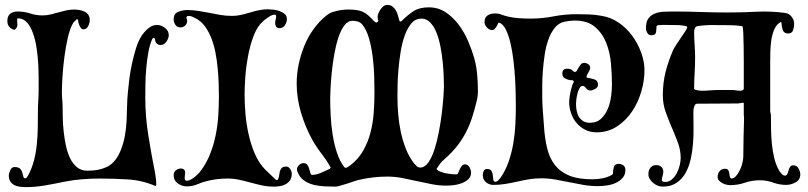

<svg xmlns="http://www.w3.org/2000/svg" viewBox="-20 -759 3302 785"><path d="M154 -696Q171 -696 187.5 -700Q204 -704 219.5 -708.5Q235 -713 251 -716.5Q267 -720 283 -720Q294 -720 305 -718Q316 -716 325.5 -711.5Q335 -707 341 -698.5Q347 -690 347 -677Q347 -665 340.5 -652Q334 -639 320 -639Q315 -639 311.5 -643.5Q308 -648 305 -654.5Q302 -661 300.5 -667.5Q299 -674 299 -678L294 -681Q291 -676 286.5 -673Q282 -670 279 -665Q266 -643 257.5 -606Q249 -569 243.5 -527.5Q238 -486 235.5 -447Q233 -408 233 -381Q233 -366 234.5 -351Q236 -336 236 -321Q236 -305 236.5 -279Q237 -253 240 -224Q243 -195 249 -166Q255 -137 266 -113.5Q277 -90 294.5 -75.5Q312 -61 337 -61Q388 -61 421.5 -79Q455 -97 475 -148Q486 -177 491 -206Q496 -235 497.5 -264.5Q499 -294 499.5 -323.5Q500 -353 503 -383Q505 -407 509 -438Q513 -469 520 -500.5Q527 -532 536 -561.5Q545 -591 558 -611Q568 -627 585 -642Q602 -657 622 -657Q639 -657 654.5 -645Q670 -633 670 -615Q670 -603 660.5 -589Q651 -575 637 -575Q627 -575 620.5 -581.5Q614 -588 614 -598L611 -604H607Q605 -604 604 -602Q603 -600 602 -598Q592 -576 586.5 -545Q581 -514 578 -480.5Q575 -447 574.5 -415Q574 -383 574 -359Q574 -283 586.5 -205Q599 -127 614 -52Q616 -40 617.5 -27.5Q619 -15 619 -3L617 1H614Q561 -22 502 -25.5Q443 -29 386 -29Q351 -29 314.5 -26Q278 -23 243 -16Q205 -8 165 -1Q125 6 87 6Q75 6 62 4.5Q49 3 39 -2Q29 -7 22.5 -16.5Q16 -26 16 -41Q16 -50 22 -63Q28 -76 39 -76Q56 -76 62.5 -69Q69 -62 71.5 -53Q74 -44 75.5 -37Q77 -30 83 -30Q87 -30 89.5 -33.5Q92 -37 94 -40Q110 -69 118.5 -101.5Q127 -134 130.5 -168.5Q134 -203 134.5 -237.5Q135 -272 135 -304Q135 -326 136.5 -347.5Q138 -369 138 -391Q138 -406 138 -433.5Q138 -461 136.5 -493.5Q135 -526 130 -560Q125 -594 115.5 -621.5Q106 -649 91 -666.5Q76 -684 53 -684Q50 -684 50 -679Q50 -666 51 -657Q52 -648 41 -638L38 -637Q10 -646 10 -673Q10 -693 21.5 -702.5Q33 -712 53 -712Q78 -712 103 -704Q128 -696 154 -696Z M1103 -699Q1092 -699 1076 -688Q1060 -677 1052 -669Q1030 -648 1016 -610Q1002 -572 994 -529.5Q986 -487 983 -445Q980 -403 980 -373Q980 -337 983.5 -294.5Q987 -252 996.5 -209.5Q1006 -167 1022.5 -129Q1039 -91 1065 -65Q1076 -54 1087 -44Q1098 -34 1109 -23L1116 -24V-25Q1120 -31 1121 -40Q1122 -49 1124 -57.5Q1126 -66 1131.5 -72Q1137 -78 1150 -78Q1160 -78 1166.5 -68Q1173 -58 1173 -49Q1173 -33 1166 -22.5Q1159 -12 1148.5 -6Q1138 0 1125 2Q1112 4 1099 4Q1074 4 1051 -1Q1028 -6 1004.5 -12.5Q981 -19 958 -24Q935 -29 910 -29Q870 -29 831 -20Q809 -15 788 -6Q767 3 744 3Q724 3 707 -9Q690 -21 690 -43Q690 -55 699 -62.5Q708 -70 719 -70Q737 -70 737 -52Q737 -49 736 -43.5Q735 -38 735 -32.5Q735 -27 736.5 -23.5Q738 -20 744 -20Q751 -20 759.5 -24.5Q768 -29 775.5 -35Q783 -41 790 -48Q797 -55 801 -61Q825 -93 839.5 -130.5Q854 -168 862 -207.5Q870 -247 872.5 -287.5Q875 -328 875 -367Q875 -390 874 -419Q873 -448 870 -480Q867 -512 861 -543.5Q855 -575 844 -603Q833 -631 817 -652.5Q801 -674 778 -685Q772 -688 765.5 -691Q759 -694 752 -694Q750 -694 748.5 -693.5Q747 -693 745 -693L742 -687V-686Q745 -680 745 -673Q745 -662 737 -654.5Q729 -647 718 -647Q704 -647 697 -657.5Q690 -668 690 -680Q690 -703 708.5 -710.5Q727 -718 745 -718Q768 -718 790.5 -714.5Q813 -711 835.5 -706.5Q858 -702 881 -698Q904 -694 928 -694Q947 -694 965 -698Q983 -702 1001 -707.5Q1019 -713 1037.5 -717Q1056 -721 1075 -721Q1084 -721 1097.5 -719.5Q1111 -718 1123.5 -713.5Q1136 -709 1144.5 -701.5Q1153 -694 1153 -681Q1153 -668 1145 -656Q1137 -644 1123 -644Q1113 -644 1109 -650Q1105 -656 1105 -665Q1105 -672 1107 -679Q1109 -686 1109 -693Q1109 -699 1103 -699Z M1616 -671Q1618 -671 1619 -671.5Q1620 -672 1621 -672Q1647 -698 1671 -713.5Q1695 -729 1733 -729Q1772 -729 1802.5 -708.5Q1833 -688 1856 -657Q1879 -626 1894.5 -589.5Q1910 -553 1919 -521Q1928 -489 1931 -454Q1934 -419 1934 -386Q1934 -366 1930 -350Q1921 -312 1910.5 -279.5Q1900 -247 1885 -218Q1870 -189 1849 -162Q1828 -135 1797 -108Q1787 -100 1779.5 -90Q1772 -80 1765 -69L1766 -66Q1772 -60 1782 -56.5Q1792 -53 1803.5 -50.5Q1815 -48 1826.5 -47Q1838 -46 1846 -46Q1851 -46 1853.5 -52.5Q1856 -59 1859.5 -66.5Q1863 -74 1868 -80.5Q1873 -87 1881 -87Q1893 -87 1899.5 -75Q1906 -63 1906 -53Q1906 -37 1895 -26.5Q1884 -16 1868 -10Q1852 -4 1835 -2Q1818 0 1806 0Q1775 0 1745 -6Q1715 -12 1685 -18.5Q1655 -25 1625 -31Q1595 -37 1564 -37Q1508 -37 1454 -25Q1446 -24 1431.5 -19Q1417 -14 1401.5 -9Q1386 -4 1372 0Q1358 4 1352 4Q1331 4 1307.5 3Q1284 2 1262 -3.5Q1240 -9 1222.5 -21.5Q1205 -34 1196 -57Q1194 -63 1194 -66Q1194 -76 1202.5 -84Q1211 -92 1221 -92Q1232 -92 1237 -84.5Q1242 -77 1244.5 -68Q1247 -59 1249 -51.5Q1251 -44 1256 -44Q1273 -44 1293.5 -53Q1314 -62 1329 -69L1332 -74Q1318 -100 1295 -130Q1272 -160 1256 -189Q1228 -240 1210.5 -299Q1193 -358 1193 -418Q1193 -456 1201 -495Q1209 -534 1224 -571Q1239 -608 1262 -640Q1285 -672 1315 -696Q1320 -700 1326 -703.5Q1332 -707 1338 -709Q1371 -720 1403 -720Q1423 -720 1437 -718Q1451 -716 1462.5 -711Q1474 -706 1485 -696.5Q1496 -687 1509 -673Q1511 -671 1513.5 -669Q1516 -667 1518 -667H1520Q1525 -669 1527 -674Q1525 -677 1524.5 -682Q1524 -687 1524 -691Q1524 -697 1527.5 -705.5Q1531 -714 1536.5 -721.5Q1542 -729 1548.5 -734Q1555 -739 1562 -739Q1576 -739 1584.5 -732.5Q1593 -726 1598.5 -716.5Q1604 -707 1607 -695.5Q1610 -684 1613 -674ZM1605 -362Q1605 -329 1608 -292.5Q1611 -256 1618.5 -220.5Q1626 -185 1639 -151.5Q1652 -118 1673 -91Q1678 -85 1684 -79.5Q1690 -74 1698 -74Q1717 -74 1731.5 -95Q1746 -116 1756.5 -148.5Q1767 -181 1774.5 -220.5Q1782 -260 1786.5 -297.5Q1791 -335 1793 -365Q1795 -395 1795 -408Q1795 -423 1794 -449Q1793 -475 1790 -505.5Q1787 -536 1781 -567.5Q1775 -599 1765 -624.5Q1755 -650 1739.5 -666.5Q1724 -683 1703 -683Q1679 -683 1662.5 -664Q1646 -645 1635 -614.5Q1624 -584 1618 -547Q1612 -510 1609 -474.5Q1606 -439 1605.5 -409Q1605 -379 1605 -362ZM1330 -357Q1330 -325 1332 -286Q1334 -247 1340 -208.5Q1346 -170 1357.5 -135Q1369 -100 1388 -75Q1390 -73 1395 -73Q1397 -73 1403.5 -77Q1410 -81 1412 -83Q1446 -109 1465.5 -144Q1485 -179 1495 -218Q1505 -257 1508 -298.5Q1511 -340 1511 -379Q1511 -407 1510 -446Q1509 -485 1504 -525Q1499 -565 1489 -601Q1479 -637 1461 -659Q1453 -668 1442.5 -671Q1432 -674 1421 -674Q1402 -674 1387.5 -654.5Q1373 -635 1363 -604Q1353 -573 1346.5 -536Q1340 -499 1336.5 -463.5Q1333 -428 1331.5 -399.5Q1330 -371 1330 -357Z M2337 -701Q2363 -701 2389 -700Q2415 -699 2441 -694Q2478 -688 2510 -666Q2542 -644 2565 -612.5Q2588 -581 2601.5 -544Q2615 -507 2615 -471Q2615 -430 2602 -385Q2589 -340 2564 -303Q2539 -266 2502.5 -242Q2466 -218 2419 -218Q2393 -218 2372.5 -228.5Q2352 -239 2337.5 -256Q2323 -273 2315 -296Q2307 -319 2307 -343Q2307 -348 2308.5 -360Q2310 -372 2313 -385.5Q2316 -399 2319.5 -410Q2323 -421 2327 -424L2323 -430L2321 -431Q2309 -430 2294 -436.5Q2279 -443 2279 -458Q2279 -478 2298 -478Q2315 -478 2320 -471.5Q2325 -465 2330 -465Q2336 -465 2339 -471Q2342 -477 2346 -483.5Q2350 -490 2355 -496Q2360 -502 2369 -502Q2377 -502 2385 -496.5Q2393 -491 2393 -482Q2393 -474 2385.5 -462.5Q2378 -451 2378 -444Q2378 -441 2382 -441Q2395 -439 2410 -434.5Q2425 -430 2425 -412Q2425 -402 2413.5 -395.5Q2402 -389 2394 -389Q2383 -389 2376 -398.5Q2369 -408 2362 -408Q2355 -408 2349.5 -398.5Q2344 -389 2341 -377Q2338 -365 2336.5 -353Q2335 -341 2335 -335Q2335 -321 2337.5 -307Q2340 -293 2346.5 -282Q2353 -271 2364 -264Q2375 -257 2392 -257Q2420 -257 2437.5 -273.5Q2455 -290 2465 -314Q2475 -338 2478.5 -365Q2482 -392 2482 -413Q2482 -453 2478 -499Q2474 -545 2458.5 -584Q2443 -623 2412.5 -649Q2382 -675 2330 -675Q2310 -675 2287 -670Q2264 -665 2248 -645Q2232 -625 2222 -597Q2212 -569 2207 -535.5Q2202 -502 2199.5 -470Q2197 -438 2197 -409.5Q2197 -381 2197 -364Q2197 -334 2199.5 -304.5Q2202 -275 2204 -245Q2207 -194 2217 -153Q2227 -112 2249 -84Q2271 -56 2307.5 -41Q2344 -26 2401 -26Q2424 -26 2444 -30Q2464 -34 2484 -45L2486 -49Q2486 -62 2489.5 -75.5Q2493 -89 2510 -89Q2521 -89 2529 -82.5Q2537 -76 2537 -64Q2537 -44 2525 -31Q2513 -18 2496 -10.5Q2479 -3 2459 -0.5Q2439 2 2424 2Q2394 2 2365.5 -3Q2337 -8 2308 -14Q2279 -20 2250.5 -25Q2222 -30 2192 -30Q2167 -30 2143 -26Q2119 -22 2095 -16.5Q2071 -11 2046.5 -7Q2022 -3 1997 -3Q1980 -3 1967 -14Q1954 -25 1954 -43Q1954 -52 1957.5 -60Q1961 -68 1972 -68Q1985 -68 1989.5 -60Q1994 -52 1995 -42Q1996 -32 1997 -24Q1998 -16 2005 -16Q2012 -16 2017.5 -22Q2023 -28 2027 -33Q2047 -62 2059.5 -98Q2072 -134 2078.5 -172Q2085 -210 2087 -248.5Q2089 -287 2089 -322Q2089 -339 2088.5 -369Q2088 -399 2086 -435.5Q2084 -472 2079.5 -510Q2075 -548 2067.5 -581Q2060 -614 2048.5 -637.5Q2037 -661 2020 -667L2016 -663Q2014 -656 2007 -646Q2000 -636 1992 -636Q1981 -636 1971 -646.5Q1961 -657 1961 -668Q1961 -688 1973.5 -696Q1986 -704 2004 -704Q2019 -704 2031.5 -699Q2044 -694 2058 -691Q2080 -686 2103 -684.5Q2126 -683 2149 -683Q2197 -683 2243 -692Q2289 -701 2337 -701Z M3019 -339Q3013 -339 3007 -337.5Q3001 -336 2995 -336Q2953 -336 2913 -335.5Q2873 -335 2831 -335Q2824 -335 2821 -329.5Q2818 -324 2816.5 -317Q2815 -310 2815 -302.5Q2815 -295 2815 -291Q2815 -268 2815.5 -237Q2816 -206 2813.5 -173Q2811 -140 2804 -108.5Q2797 -77 2783 -52Q2769 -27 2746 -11.5Q2723 4 2689 4Q2679 4 2669 0Q2659 -4 2650.5 -11Q2642 -18 2636.5 -27.5Q2631 -37 2631 -47Q2631 -63 2639.5 -73.5Q2648 -84 2663 -84Q2676 -84 2684 -76.5Q2692 -69 2692 -57Q2692 -48 2689 -39.5Q2686 -31 2686 -22Q2686 -18 2691 -16.5Q2696 -15 2699 -15Q2715 -15 2727 -25.5Q2739 -36 2747 -51Q2755 -66 2759 -83Q2763 -100 2763 -113Q2763 -145 2751.5 -176Q2740 -207 2726.5 -238Q2713 -269 2701.5 -301.5Q2690 -334 2690 -369Q2690 -420 2701 -464Q2712 -508 2732 -554Q2736 -563 2745 -576.5Q2754 -590 2763.5 -604Q2773 -618 2781 -630Q2789 -642 2790 -647L2788 -651Q2772 -656 2748 -656.5Q2724 -657 2707 -657Q2697 -657 2688 -657Q2679 -657 2669 -656L2664 -651Q2664 -638 2662 -626.5Q2660 -615 2643 -615Q2632 -615 2626.5 -624.5Q2621 -634 2621 -644Q2621 -670 2631 -683.5Q2641 -697 2657 -703.5Q2673 -710 2692.5 -711Q2712 -712 2731 -712Q2788 -712 2843 -710Q2898 -708 2955 -708Q3013 -708 3073 -711Q3133 -714 3191 -706Q3206 -704 3216.5 -690.5Q3227 -677 3227 -662Q3227 -649 3222.5 -635.5Q3218 -622 3202 -622Q3185 -622 3180 -637.5Q3175 -653 3175 -667L3173 -669H3172Q3155 -660 3146 -639.5Q3137 -619 3133.5 -594.5Q3130 -570 3129.5 -545.5Q3129 -521 3129 -504V-307Q3129 -302 3130.5 -296Q3132 -290 3132 -285Q3132 -260 3132.5 -230Q3133 -200 3136 -169.5Q3139 -139 3146 -111Q3153 -83 3166 -61Q3169 -56 3175.5 -48.5Q3182 -41 3189 -41Q3196 -41 3199 -47.5Q3202 -54 3204 -62Q3206 -70 3210 -76.5Q3214 -83 3224 -83Q3238 -83 3245 -70Q3252 -57 3252 -46Q3252 -24 3233 -13.5Q3214 -3 3195 -3Q3167 -3 3141 -12.5Q3115 -22 3087 -22Q3055 -22 3025.5 -12Q2996 -2 2965 -2Q2959 -2 2950 -4Q2941 -6 2933 -10.5Q2925 -15 2919.5 -21Q2914 -27 2914 -35Q2914 -49 2922 -59Q2930 -69 2944 -69Q2953 -69 2956.5 -64.5Q2960 -60 2961 -54Q2962 -48 2963 -41Q2964 -34 2968 -29Q2980 -29 2989 -39Q2998 -49 3005 -63.5Q3012 -78 3015.5 -93.5Q3019 -109 3019 -118Q3019 -156 3020 -194Q3021 -232 3022 -270Q3022 -276 3022 -279.5Q3022 -283 3021 -289V-337ZM3007 -388Q3017 -388 3021 -395V-473Q3021 -480 3021 -507.5Q3021 -535 3020.5 -566.5Q3020 -598 3019 -623.5Q3018 -649 3015 -652Q3002 -654 2989 -655Q2976 -656 2963 -656Q2931 -656 2896.5 -656.5Q2862 -657 2831 -652Q2823 -650 2820.5 -643Q2818 -636 2818 -628Q2818 -602 2820 -576Q2822 -550 2822 -524Q2822 -492 2820 -460Q2818 -428 2818 -396Q2818 -394 2822 -392.5Q2826 -391 2831 -390Q2836 -389 2841 -388.5Q2846 -388 2848 -388Q2865 -388 2883 -389.5Q2901 -391 2918 -391H2973Q2981 -391 2990 -389.5Q2999 -388 3007 -388Z"/></svg>

Font: Hoc Opus
Style: Regular
Weight: 400
Version: Version 1.001